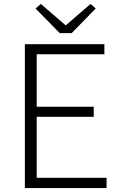

<svg xmlns="http://www.w3.org/2000/svg" viewBox="-20 -953 613 973"><path d="M106 0V-729H509V-678H166V-412H455V-361H166V-52H520V0ZM283 -785 160 -910 187 -933 311 -826H315L439 -933L465 -910L343 -785Z"/></svg>

Font: Noto Sans Korean Light
Style: Regular
Weight: 300
Designer: Ryoko NISHIZUKA  (kana & ideographs); Paul D. Hunt (Latin, Greek & Cyrillic); Wenlong ZHANG  (bopomofo); Sandoll Communi
Foundry: Adobe Systems Incorporated
Version: Version 1.000;PS 1;hotconv 1.0.78;makeotf.lib2.5.61930